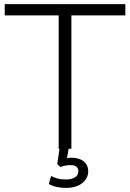

<svg xmlns="http://www.w3.org/2000/svg" viewBox="-20 -725 634 936"><path d="M266 0V-650H3V-705H591V-650H328V0ZM301 191Q277 191 255 186Q233 181 218 172L229 133Q247 142 263 146Q279 150 302 150Q329 150 345.5 139.5Q362 129 362 110Q362 96 353 88Q344 80 324 80Q313 80 302 81.5Q291 83 275 89L259 75L273 -20H318L305 55L284 51Q296 48 307.5 46Q319 44 329 44Q352 44 370.5 51.5Q389 59 399.5 74Q410 89 410 111Q410 134 396 152.5Q382 171 358 181Q334 191 301 191Z"/></svg>

Font: Nunito Sans 12pt ExtraLight 12pt Light
Style: Regular
Weight: 300
Version: Version 3.101;gftools[0.9.27]